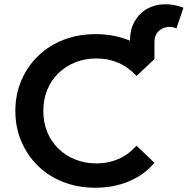

<svg xmlns="http://www.w3.org/2000/svg" viewBox="-20 -870 880 900"><path d="M704 -593 620 -514Q582 -555 535 -575.5Q488 -596 433 -596Q379 -596 333.5 -578Q288 -560 254 -527Q220 -494 201.5 -449Q183 -404 183 -350Q183 -296 201.5 -251Q220 -206 254 -173Q288 -140 333.5 -122Q379 -104 433 -104Q488 -104 535 -124.5Q582 -145 620 -187L704 -107Q656 -50 584.5 -20Q513 10 427 10Q346 10 277.5 -16.5Q209 -43 159 -91.5Q109 -140 80.5 -206Q52 -272 52 -350Q52 -428 80.5 -494Q109 -560 159.5 -608.5Q210 -657 278.5 -683.5Q347 -710 428 -710Q513 -710 585 -681Q587 -680 589 -679Q590 -734 612 -771Q634 -809 670 -829Q706 -849 751 -850Q796 -851 840 -834L807 -737Q784 -747 760 -742.5Q736 -738 720 -720.5Q704 -703 704 -674Z"/></svg>

Font: Montserrat Thin SemiBold
Style: Regular
Weight: 600
Version: Version 9.000